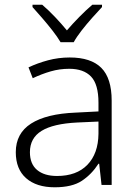

<svg xmlns="http://www.w3.org/2000/svg" viewBox="-20 -785 576 815"><path d="M276 -541Q366 -541 410 -497Q454 -453 454 -358V0H411L401 -90H398Q369 -45 327.5 -17.5Q286 10 212 10Q135 10 91 -28.5Q47 -67 47 -139Q47 -219 112 -260.5Q177 -302 301 -307L398 -312V-349Q398 -427 366.5 -460Q335 -493 274 -493Q233 -493 195 -482Q157 -471 119 -453L101 -499Q139 -517 183.5 -529Q228 -541 276 -541ZM308 -265Q206 -260 156.5 -229.5Q107 -199 107 -139Q107 -89 137.5 -63.5Q168 -38 222 -38Q305 -38 351 -85.5Q397 -133 398 -217V-269ZM237 -606Q224 -628 203 -655Q182 -682 159 -708.5Q136 -735 118 -755V-765H159Q186 -742 213.5 -713Q241 -684 264 -656Q288 -684 316.5 -713Q345 -742 372 -765H413V-755Q394 -735 370.5 -708.5Q347 -682 326 -655Q305 -628 293 -606Z"/></svg>

Font: RS Noto Sans Light
Style: Regular
Weight: 300
Designer: Monotype Design Team
Foundry: Monotype Imaging Inc.
Version: Version 3.10